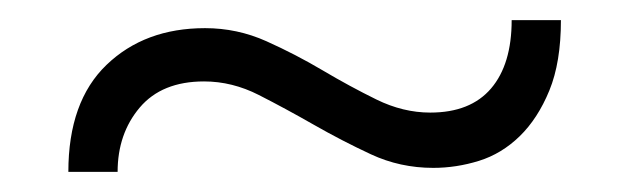

<svg xmlns="http://www.w3.org/2000/svg" viewBox="-20 -381 626 191"><path d="M48 -210Q48 -280 86 -316.5Q124 -353 184 -353Q216 -353 245 -340Q274 -327 301 -311Q328 -295 354.5 -282Q381 -269 408 -269Q448 -269 468.5 -293Q489 -317 489 -361H538Q538 -319 526.5 -291Q515 -263 497 -245.5Q479 -228 456.5 -221Q434 -214 411 -214Q378 -214 349 -227.5Q320 -241 292 -257Q264 -273 237.5 -286.5Q211 -300 183 -300Q141 -300 119 -274Q97 -248 97 -210Z"/></svg>

Font: Mukta Light
Style: Regular
Weight: 300
Designer: Girish Dalvi and Yashodeep Gholap
Foundry: Ek Type
Version: Version 2.538;PS 1.002;hotconv 16.6.51;makeotf.lib2.5.65220;